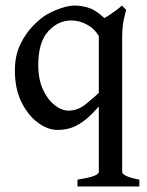

<svg xmlns="http://www.w3.org/2000/svg" viewBox="-20 -451 526 686"><path d="M256.8 215.3V190.9Q298.8 184.1 315.9 177.5Q333 170.9 333 163.1V-377Q342.8 -379.9 359.4 -390.1Q376 -400.4 392.1 -412.1Q408.2 -423.8 415.5 -431.2L430.7 -416Q430.7 -416 423.6 -387.2Q416.5 -358.4 416.5 -317.9V163.1Q416.5 169.9 429.9 177Q443.4 184.1 478 190.9V215.3ZM366.2 -108.9Q333.5 -69.3 306.2 -42Q278.8 -14.6 250.2 -0.7Q221.7 13.2 185.1 13.2Q151.4 13.2 116.2 -12.2Q81.1 -37.6 57.1 -85.2Q33.2 -132.8 33.2 -199.2Q33.2 -252 52.2 -291.7Q71.3 -331.5 97.7 -358.4Q124 -385.3 145 -397.9Q170.4 -412.6 198.2 -421.9Q226.1 -431.2 247.1 -431.2Q274.4 -431.2 301 -421.6Q327.6 -412.1 362.8 -377Q362.8 -350.1 356.7 -337.6Q350.6 -325.2 335.9 -316.4Q322.3 -344.7 293.9 -361.3Q265.6 -377.9 234.9 -377.9Q187.5 -377.9 152.1 -338.9Q116.7 -299.8 116.7 -218.8Q116.7 -167.5 133.5 -131.1Q150.4 -94.7 175.5 -75.2Q200.7 -55.7 225.6 -55.7Q257.8 -55.7 287.1 -79.3Q316.4 -103 348.6 -133.3Q354 -130.4 359.1 -121.1Q364.3 -111.8 366.2 -108.9Z"/></svg>

Font: Dai Banna SIL
Style: Regular
Weight: 400
Designer: Victor Gaultney
Foundry: SIL International
Version: Version 4.000